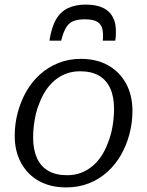

<svg xmlns="http://www.w3.org/2000/svg" viewBox="-20 -803 640 835"><path d="M352 -783Q309 -783 276.5 -768Q244 -753 224 -719Q204 -685 195 -626H246Q255 -662 267 -682.5Q279 -703 298.5 -711Q318 -719 348 -719Q385 -719 402.5 -708.5Q420 -698 425 -677.5Q430 -657 427 -626H481Q483 -636 483.5 -645Q484 -654 484 -664Q485 -701 471 -728Q457 -755 428 -769Q399 -783 352 -783ZM448 -178Q458 -202 464 -227Q470 -252 473 -278.5Q476 -305 476 -329Q476 -382 459.5 -418.5Q443 -455 410.5 -474Q378 -493 328 -493Q295 -493 267.5 -482.5Q240 -472 218 -453.5Q196 -435 179.5 -410Q163 -385 152 -356Q142 -333 136 -307.5Q130 -282 127 -256Q124 -230 124 -205Q124 -153 140.5 -116Q157 -79 190 -60Q223 -41 272 -41Q305 -41 332.5 -51.5Q360 -62 382 -80.5Q404 -99 420.5 -124Q437 -149 448 -178ZM44 -212Q44 -264 57 -313Q70 -362 94 -404.5Q118 -447 153.5 -479Q189 -511 234 -529Q279 -547 332 -547Q400 -547 450 -519Q500 -491 528 -440Q556 -389 556 -321Q556 -269 543 -220Q530 -171 506 -129Q482 -87 446.5 -55Q411 -23 366 -5.5Q321 12 268 12Q200 12 150 -15.5Q100 -43 72 -94Q44 -145 44 -212Z"/></svg>

Font: Roboto Serif 20pt Light
Style: Italic
Weight: 300
Italic angle: -10°
Version: Version 1.007